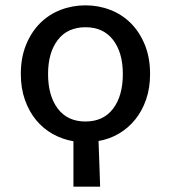

<svg xmlns="http://www.w3.org/2000/svg" viewBox="-20 -521 640 719"><path d="M300 -66Q367 -66 403.5 -114Q440 -162 440 -244Q440 -324 403.5 -371.5Q367 -419 300 -419Q233 -419 196.5 -371.5Q160 -324 160 -244Q160 -162 196.5 -114Q233 -66 300 -66ZM255 178V8Q214 1 178 -19Q142 -39 115.5 -71Q89 -103 73.5 -146.5Q58 -190 58 -244Q58 -305 77.5 -353Q97 -401 130 -434Q163 -467 207 -484Q251 -501 300 -501Q349 -501 393 -484Q437 -467 470 -434Q503 -401 522.5 -353Q542 -305 542 -244Q542 -191 527 -148Q512 -105 486 -73Q460 -41 425 -20.5Q390 0 349 7Q351 52 352 90Q353 128 355 178Z"/></svg>

Font: SauceCodePro Nerd Font Mono
Style: Regular
Weight: 500
Monospace: yes
Designer: Paul D. Hunt, Teo Tuominen
Foundry: Adobe Systems Incorporated
Version: Version 2.030;PS 1.000;hotconv 16.6.51;makeotf.lib2.5.65220;